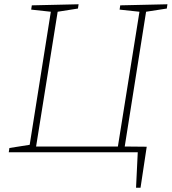

<svg xmlns="http://www.w3.org/2000/svg" viewBox="-20 -713 804 899"><path d="M764 -693 761 -673 664 -658 564 -27 667 -26 638 166H617L625 0H21L24 -20L119 -35L218 -658L126 -668L129 -688L348 -693L345 -673L250 -658L149 -27H532L633 -658L540 -668L543 -688Z"/></svg>

Font: Bitter Pro ExtraLight
Style: Italic
Weight: 275
Italic angle: -9°
Designer: Sol Matas, and Bitter project Authors
Foundry: Sol Matas
Version: Version 1.010